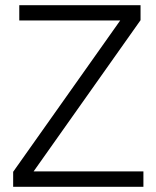

<svg xmlns="http://www.w3.org/2000/svg" viewBox="-20 -717 600 737"><path d="M530.5 0H30.5V-57.5L441.5 -638.5H54V-697H519.5V-639.5L109 -59H530.5Z"/></svg>

Font: Acari Sans Neue
Style: Regular
Weight: 400
Designer: Alfredo Marco Pradil (font), Cristiano Sobral (main changes)
Foundry: Hanken Design Co. (font), Cristiano Sobral (main changes)
Version: Version 2.459;March 19, 2022;FontCreator 14.0.0.2808 64-bit;